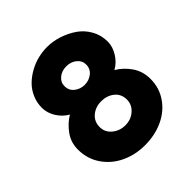

<svg xmlns="http://www.w3.org/2000/svg" viewBox="-194 -848 994 994"><g transform="rotate(-45 303.5 -350.5)"><path d="M303.2 8.8Q231.9 8.8 172.4 -19.5Q112.8 -47.9 76.9 -100.8Q41 -153.8 41 -221.2Q41 -273.4 70.1 -313.7Q99.1 -354 140.1 -378.9Q106.4 -397.5 84.2 -432.6Q62 -467.8 62 -505.9Q62 -543.9 76.7 -577.4Q91.3 -610.8 115.7 -634.8Q140.1 -658.7 171.4 -676Q202.6 -693.4 236.3 -701.7Q270 -710 303.2 -710Q345.2 -710 387.2 -696.5Q429.2 -683.1 465.1 -658.7Q501 -634.3 523.4 -594.7Q545.9 -555.2 545.9 -507.8Q545.9 -469.7 522.7 -433.1Q499.5 -396.5 465.8 -378.9Q507.8 -354 536.9 -311.8Q565.9 -269.5 565.9 -214.8Q565.9 -148.9 530.3 -97.4Q494.6 -45.9 435.1 -18.6Q375.5 8.8 303.2 8.8ZM303.2 -433.1Q334.5 -433.1 358.6 -451.9Q382.8 -470.7 382.8 -502.9Q382.8 -531.2 359.6 -550Q336.4 -568.8 303.2 -568.8Q270 -568.8 247.1 -550Q224.1 -531.2 224.1 -502.9Q224.1 -470.2 248.3 -451.7Q272.5 -433.1 303.2 -433.1ZM303.2 -313Q260.7 -313 231.9 -288.3Q203.1 -263.7 203.1 -224.1Q203.1 -186 233.2 -161.1Q263.2 -136.2 304.2 -136.2Q345.2 -136.2 374.5 -161.9Q403.8 -187.5 403.8 -225.1Q403.8 -265.6 374.5 -289.3Q345.2 -313 303.2 -313Z"/></g></svg>

Font: Raleway-v4020 ExtraBold
Style: Regular
Weight: 800
Designer: Matt McInerney, Pablo Impallari, Rodrigo Fuenzalida
Foundry: Matt McInerney, Pablo Impallari, Rodrigo Fuenzalida
Version: Version 4.020;PS 004.020;hotconv 1.0.88;makeotf.lib2.5.64775